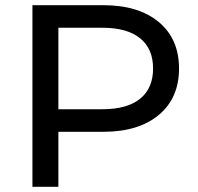

<svg xmlns="http://www.w3.org/2000/svg" viewBox="-20 -720 762 740"><path d="M670 -456Q670 -342 592 -277Q514 -212 378 -212H205V0H105V-700H378Q514 -700 592 -635Q670 -570 670 -456ZM570 -456Q570 -532 520 -572.5Q470 -613 375 -613H205V-299H375Q470 -299 520 -339.5Q570 -380 570 -456Z"/></svg>

Font: APTA Sans Medium
Style: Bold
Weight: 500
Version: Version 7.200